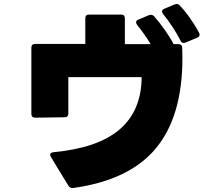

<svg xmlns="http://www.w3.org/2000/svg" viewBox="-20 -887 1040 961"><path d="M899 -672Q888 -672 884 -683Q868 -715 843 -753Q818 -791 796 -817Q791 -824 791 -829Q791 -838 802 -843L854 -865L864 -867Q873 -867 879 -860Q904 -835 932 -795Q960 -755 976 -723Q979 -719 979 -713Q979 -703 966 -698L909 -674Q905 -672 899 -672ZM341 54Q330 54 322 42L235 -101Q231 -106 231 -112Q231 -123 247 -125Q470 -146 579 -239.5Q688 -333 689 -501H322V-319Q322 -300 303 -300L156 -298Q137 -298 137 -317V-648Q137 -667 156 -667H407V-795Q407 -814 426 -814H586Q605 -814 605 -795V-666H734Q708 -710 666 -763Q661 -770 661 -775Q661 -785 673 -789L725 -811L735 -813Q744 -813 751 -806Q776 -778 804 -738.5Q832 -699 849 -666H873Q892 -666 892 -647Q893 -630 893 -596Q893 -305 760.5 -145Q628 15 346 54Z"/></svg>

Font: LINE Seed JP_TTF ExtraBold
Style: Regular
Weight: 800
Designer: LY Corporation & Fontrix & Fontworks
Version: Version 1.015